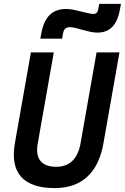

<svg xmlns="http://www.w3.org/2000/svg" viewBox="-20 -965 647 995"><path d="M263.2 9.8C402.8 9.8 489.3 -68.8 516.1 -222.7L599.1 -693.4H480.5L397.5 -222.7C383.3 -142.1 340.8 -100.6 271.5 -100.6C194.3 -100.6 161.1 -142.6 175.8 -222.7L258.8 -693.4H140.1L57.1 -222.7C30.3 -69.8 100.6 9.8 263.2 9.8ZM189 -764.6H301.8L307.1 -793.9C311 -814.9 322.3 -824.2 343.8 -824.2C375 -824.2 439.5 -795.9 483.9 -795.9C549.8 -795.9 587.9 -835.4 602.5 -920.4L606.9 -944.8H494.1L489.3 -918C485.8 -900.4 478 -892.6 464.4 -892.6C435.1 -892.6 368.2 -918.5 323.7 -918.5C250.5 -918.5 209 -877.4 193.4 -789.1Z"/></svg>

Font: Cascadia Mono SemiBold
Style: Italic
Weight: 600
Italic angle: -10°
Monospace: yes
Designer: Aaron Bell
Foundry: Saja Typeworks
Version: Version 2404.023